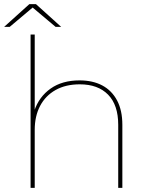

<svg xmlns="http://www.w3.org/2000/svg" viewBox="-33 -909 721 929"><path d="M115 0V-742H135V-370L133 -373Q156 -441 212 -480.5Q268 -520 352 -520Q416 -520 462 -495.5Q508 -471 533.5 -423Q559 -375 559 -305V0H539V-305Q539 -401 490 -451Q441 -501 353 -501Q285 -501 236 -473.5Q187 -446 161 -396.5Q135 -347 135 -281V0ZM-13 -779 109 -889H141L263 -779H236L122 -875H128L14 -779Z"/></svg>

Font: Montserrat Thin
Style: Regular
Weight: 100
Designer: Julieta Ulanovsky
Foundry: Julieta Ulanovsky
Version: Version 9.000